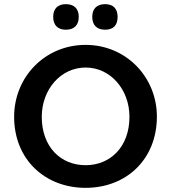

<svg xmlns="http://www.w3.org/2000/svg" viewBox="-20 -894 824 924"><path d="M392 10C587 10 735 -126 735 -333C735 -523 587 -678 392 -678C196 -678 48 -523 48 -332C48 -126 197 10 392 10ZM392 -99C272 -99 181 -187 181 -332C181 -463 272 -569 392 -569C512 -569 603 -463 603 -332C603 -187 511 -99 392 -99ZM486 -751C526 -751 546 -773 546 -813C546 -852 525 -874 486 -874C446 -874 424 -852 424 -813C424 -773 446 -751 486 -751ZM297 -751C337 -751 359 -773 359 -813C359 -852 337 -874 297 -874C258 -874 236 -852 236 -813C236 -773 258 -751 297 -751Z"/></svg>

Font: SN Pro SemiBold
Style: Regular
Weight: 600
Designer: Tobias Whetton
Foundry: Supernotes
Version: Version 1.003;Glyphs 3.3 (3324)